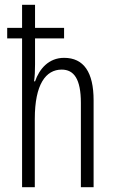

<svg xmlns="http://www.w3.org/2000/svg" viewBox="-20 -780 476 800"><path d="M126 -760H72V-664H10V-620H72V0H125V-285C125 -429 171 -490 237 -490C288 -490 317 -451 317 -351V0H370V-362C370 -479 329 -539 247 -539C183 -539 144 -493 126 -441H122C125 -464 126 -484 126 -511V-620H247V-664H126Z"/></svg>

Font: Noto Sans Arabic UI XCn Lt
Style: Regular
Weight: 300
Width: 2
Designer: Monotype Design Team, Nadine Chahine and Nizar Qandah
Foundry: Monotype Imaging Inc.
Version: Version 2.010